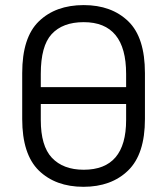

<svg xmlns="http://www.w3.org/2000/svg" viewBox="-20 -719 649 747"><path d="M130.9 -55.7Q66.4 -119.1 66.4 -255.9V-434.6Q66.4 -573.2 130.9 -635.7Q196.3 -699.2 305.7 -699.2Q414.1 -699.2 479.5 -635.7Q543.9 -573.2 543.9 -434.6V-255.9Q543.9 -119.1 478.5 -55.7Q413.1 7.8 304.7 7.8Q196.3 7.8 130.9 -55.7ZM470.7 -252V-431.6Q470.7 -632.8 305.7 -632.8Q223.6 -632.8 180.7 -585.9Q138.7 -540 138.7 -431.6V-252Q138.7 -151.4 181.6 -105.5Q225.6 -58.6 305.7 -58.6Q470.7 -58.6 470.7 -252ZM107.4 -379.9H502V-314.5H107.4Z"/></svg>

Font: Dinish
Style: Regular
Weight: 400
Designer: Bert Driehuis
Foundry: Playbeing
Version: Version 3.006; git-39231f3c-release